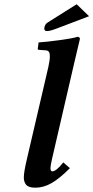

<svg xmlns="http://www.w3.org/2000/svg" viewBox="-20 -871 438 901"><path d="M339.8 -851.1 397.9 -794.9 245.1 -736.8Q214.4 -725.1 200.2 -725.1Q188 -725.1 188 -736.8V-740.2Q190.4 -756.8 203.1 -765.1ZM330.1 -583 224.1 -125Q216.8 -93.3 216.8 -83Q216.8 -66.9 225.1 -66.9Q244.1 -66.9 276.9 -108.9L308.1 -82Q260.7 -34.2 222.7 -12.2Q184.6 9.8 146 9.8Q127.9 9.8 116.2 5.1Q104.5 0.5 99.6 -8.1Q94.7 -16.6 93.3 -23.4Q91.8 -30.3 91.8 -39.1Q91.8 -62.5 105 -119.1L207 -557.1Q213.9 -587.9 213.9 -606.9Q213.9 -622.6 208.7 -628.7Q203.6 -634.8 192.9 -634.8L162.1 -637.2Q157.2 -637.2 157.2 -642.1L161.1 -671.9Q198.7 -674.3 261.7 -682.9Q324.7 -691.4 342.8 -698.2Q355 -698.2 355 -688Z"/></svg>

Font: Linux Libertine G
Style: Bold Italic
Weight: 700
Italic angle: -11.5°
Designer: Philipp H. Poll
Foundry: Philipp H. Poll
Version: Version 4.1.0